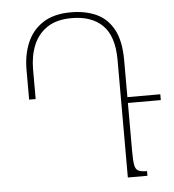

<svg xmlns="http://www.w3.org/2000/svg" viewBox="-52 -772 741 820"><g transform="rotate(-5 318.5 -362.0)"><path d="M72 -368V-496Q72 -561 94 -612.5Q116 -664 162.5 -694Q209 -724 281 -724Q345 -724 392 -702Q439 -680 465 -631Q491 -582 491 -500V-108Q491 -70 494.5 -51Q498 -32 510 -26Q522 -20 547 -20V0H463V-504Q463 -605 416 -652Q369 -699 283 -699Q218 -699 177.5 -671.5Q137 -644 118.5 -598Q100 -552 100 -495V-368ZM472 -317V-342H632V-317Z"/></g></svg>

Font: Noto Serif Armenian Thin
Style: Regular
Weight: 250
Version: Version 2.007